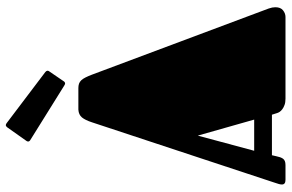

<svg xmlns="http://www.w3.org/2000/svg" viewBox="-188 -798 987 650"><g transform="rotate(-90 305.0 -473.5)"><path d="M331.1 -701.2Q339.8 -701.2 346.2 -699Q352.5 -696.8 357.7 -691.4Q362.8 -686 367.2 -677.2Q371.6 -668.5 376.5 -655.8L600.6 -57.1Q603 -50.3 604 -44.9Q605 -39.6 605 -34.2Q605 -16.6 594.5 -8.3Q584 0 572.3 0H295.4Q282.7 0 274.2 -3.2Q265.6 -6.3 259.8 -10.7Q253.9 -15.1 250.7 -20Q247.6 -24.9 246.6 -28.8L241.2 -45.9H104L100.6 -31.2Q99.1 -23.9 97.2 -18.3Q95.2 -12.7 92.3 -8.5Q89.4 -4.4 84.2 -2.2Q79.1 0 70.8 0H20.5Q4.9 0 4.9 -12.2Q4.9 -16.6 6.6 -22.7Q8.3 -28.8 11.2 -37.1L215.3 -654.8Q222.7 -677.7 231.9 -689Q241.2 -700.2 258.3 -701.2ZM119.1 -106H224.6L170.4 -296.9ZM154.8 -864.3Q150.4 -867.2 150.4 -871.6Q150.4 -875 153.8 -878.9L198.7 -942.4Q202.1 -946.8 206.1 -946.8Q209 -946.8 212.9 -943.8L385.7 -813Q390.1 -809.1 390.1 -805.7Q390.1 -802.2 387.2 -798.8L354.5 -751Q351.6 -746.1 346.2 -746.1Q344.7 -746.1 343.3 -747.1Q341.8 -748 339.8 -749Z"/></g></svg>

Font: Fascinate Cyrillic
Style: Regular
Weight: 900
Designer: Denis Ignatov
Foundry: Astigmatic (AOETI)
Version: Version 1.00 November 30, 2018, initial release